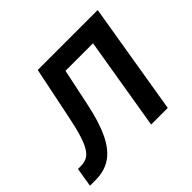

<svg xmlns="http://www.w3.org/2000/svg" viewBox="-164 -709 877 877"><g transform="rotate(-45 274.0 -271.0)"><path d="M-35.2 0 -20 -92.8H-1Q22 -92.8 39.1 -102.1Q56.2 -111.3 69.6 -133.8Q83 -156.2 95.2 -196.3Q107.4 -236.3 119.6 -298.3L169.9 -542.5H557.1L467.3 0H359.9L434.6 -450.2H256.8L218.8 -269.5Q199.2 -175.8 170.9 -116.5Q142.6 -57.1 101.3 -28.6Q60.1 0 1 0Z"/></g></svg>

Font: Inter 16pt Medium
Style: Italic
Weight: 500
Italic angle: -9.3988°
Version: Version 4.001;git-66647c0bb